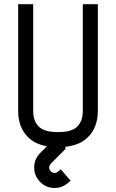

<svg xmlns="http://www.w3.org/2000/svg" viewBox="-20 -704 565 935"><path d="M310.5 187.5Q281.7 211.4 245.6 211.4Q204.6 211.4 175.5 182.1Q146.5 152.8 146.5 111.8Q146.5 71.8 174.3 42.5L225.6 -8.8V-28.8H298.8V21.5L227.1 93.3Q219.7 101.6 219.7 111.8Q219.7 122.6 227.5 130.4Q235.4 138.2 245.6 138.2Q254.9 138.2 262.7 131.8L275.9 120.6L323.7 175.8ZM141.6 -164.6Q141.6 -115.2 168.2 -88.1Q194.8 -61 257.8 -61H267.6Q330.1 -61 356.7 -88.1Q383.3 -115.2 383.3 -164.6V-683.6H456.5V-164.6Q456.5 -84 408.2 -35.9Q359.9 12.2 267.6 12.2H257.8Q165.5 12.2 116.9 -35.6Q68.4 -83.5 68.4 -164.6V-683.6H141.6Z"/></svg>

Font: Anka/Coder Condensed
Style: Regular
Weight: 400
Width: 4
Monospace: yes
Version: Version 1.100